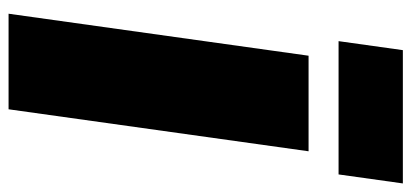

<svg xmlns="http://www.w3.org/2000/svg" viewBox="-276 -684 960 448"><g transform="rotate(90 204.0 -460.0)"><path d="M333 -700 235 0H12L110 -700ZM408 -920 387 -770H76L97 -920Z"/></g></svg>

Font: Pathway Extreme Condensed Black
Style: Italic
Weight: 900
Width: 3
Italic angle: -8°
Version: Version 1.001;gftools[0.9.26]